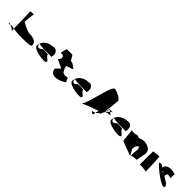

<svg xmlns="http://www.w3.org/2000/svg" viewBox="285 -1783 2932 2932"><g transform="rotate(45 1751.0 -316.5)"><path d="M137 -104C138 -130 23 -186 23 -166C23 -140 65 -166 89 -169C149 -150 223 -144 325 -144C455 -144 515 -148 515 -176C515 -239 459 -272 364 -272C307 -272 192 -340 177 -348C177 -350 195 -528 199 -528C205 -528 119 -522 125 -522C131 -522 137 -98 137 -104Z M571 -243C529 -166 757 -124 835 -138C891 -172 785 -198 781 -246C766 -246 662 -264 662 -242C605 -186 575 -230 579 -274C602 -255 819 -258 847 -258C871 -354 819 -410 741 -384C664 -384 571 -318 571 -243Z M941 -310C931 -305 1079 -236 1079 -239C1079 -239 1016 -170 1009 -170C1021 -27 1194 -78 1279 -141L1247 -211C1196 -200 1149 -188 1121 -262C1117 -262 1106 -306 1106 -312C1106 -338 1215 -342 1215 -365L1147 -413C1147 -413 1097 -425 1097 -428C1097 -428 1057 -508 1045 -508H931C928 -508 903 -414 903 -407C903 -400 927 -402 931 -402C991 -402 976 -324 941 -310Z M1333 -243C1291 -166 1519 -124 1597 -138C1653 -172 1547 -198 1543 -246C1528 -246 1424 -264 1424 -242C1367 -186 1337 -230 1341 -274C1364 -255 1581 -258 1609 -258C1633 -354 1581 -410 1503 -384C1426 -384 1333 -318 1333 -243Z M1665 -81C1661 -80 1971 -202 1998 -202C2005 -202 2045 -303 2045 -316C2045 -324 2129 -261 2115 -261C2033 -261 1923 -228 1923 -103C1923 -55 1838 -119 1893 -119C1979 -119 2041 -322 2121 -322H2027C2065 -322 1959 -165 1982 -165C2015 -165 2043 -478 2043 -500C2043 -538 1917 -599 1879 -599C1805 -599 1737 -92 1665 -81Z M2175 -243C2133 -166 2361 -124 2439 -138C2495 -172 2389 -198 2385 -246C2370 -246 2266 -264 2266 -242C2209 -186 2179 -230 2183 -274C2206 -255 2423 -258 2451 -258C2475 -354 2423 -410 2345 -384C2268 -384 2175 -318 2175 -243Z M2532 -126 2776 -34C2756 -34 2732 -124 2714 -124C2704 -182 2742 -232 2756 -232C2775 -232 2786 -190 2775 -138C2769 -138 2771 -44 2771 -48C2771 -60 2865 -68 2880 -68L2908 -224C2916 -288 2870 -334 2796 -346C2728 -360 2684 -328 2672 -328C2647 -330 2630 -343 2614 -338C2598 -332 2508 -313 2508 -346C2508 -352 2526 -122 2532 -126Z M2963 -44C2944 -65 3104 -40 3104 -40C3104 -54 3098 -350 3085 -350C3067 -350 2975 -340 2965 -336Z M3155 -270C3289 -137 3483 -14 3476 -85C3474 -146 3354 -171 3354 -199C3354 -246 3374 -257 3441 -233C3441 -247 3445 -346 3447 -321C3291 -371 3241 -298 3236 -258C3233 -195 3305 -241 3305 -215C3305 -211 3287 -202 3227 -264C3227 -290 3149 -300 3155 -270Z"/></g></svg>

Font: Recovery
Style: Regular
Weight: 400
Version: Version 0.27